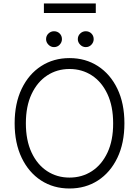

<svg xmlns="http://www.w3.org/2000/svg" viewBox="-20 -1070 797 1100"><path d="M692.8 -363.6Q692.8 -250 652.5 -166Q612.2 -82 541.2 -36Q470.2 9.9 378.2 9.9Q286.2 9.9 215.4 -36Q144.5 -82 104.2 -166Q63.9 -250 63.9 -363.6Q63.9 -477.3 104.2 -561.3Q144.5 -645.2 215.6 -691.2Q286.6 -737.2 378.2 -737.2Q470.2 -737.2 541.2 -691.2Q612.2 -645.2 652.5 -561.4Q692.8 -477.6 692.8 -363.6ZM628.2 -363.6Q628.2 -461.6 595.5 -531.2Q562.9 -600.9 506.4 -637.8Q449.9 -674.7 378.2 -674.7Q306.8 -674.7 250.4 -637.8Q193.9 -600.9 161 -531.2Q128.2 -461.6 128.2 -363.6Q128.2 -266.3 160.7 -196.6Q193.2 -126.8 249.8 -89.7Q306.5 -52.6 378.2 -52.6Q449.9 -52.6 506.6 -89.5Q563.2 -126.4 595.9 -196.2Q628.6 -266 628.2 -363.6ZM289.4 -800.1Q271.3 -800.1 257.6 -813.9Q244 -827.8 244 -845.5Q244 -865.1 257.6 -878Q271.3 -891 289.4 -891Q308.9 -891 321.9 -878Q334.9 -865.1 334.9 -845.5Q334.9 -827.8 321.9 -813.9Q308.9 -800.1 289.4 -800.1ZM471.2 -800.1Q453.1 -800.1 439.5 -813.9Q425.8 -827.8 425.8 -845.5Q425.8 -865.1 439.5 -878Q453.1 -891 471.2 -891Q490.8 -891 503.7 -878Q516.7 -865.1 516.7 -845.5Q516.7 -827.8 503.7 -813.9Q490.8 -800.1 471.2 -800.1ZM528.8 -1050.1V-995.4H231.5V-1050.1Z"/></svg>

Font: Inter UI Light
Style: Regular
Weight: 300
Designer: Rasmus Andersson
Foundry: rsms
Version: 3.2;8d6f07862